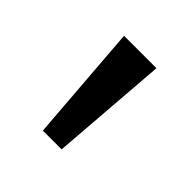

<svg xmlns="http://www.w3.org/2000/svg" viewBox="-87 -784 398 398"><g transform="rotate(45 112.5 -585.0)"><path d="M160 -714H65L85 -456H140Z"/></g></svg>

Font: Noto Sans Arabic UI
Style: Regular
Weight: 400
Designer: Monotype Design Team, Nadine Chahine and Nizar Qandah
Foundry: Monotype Imaging Inc.
Version: Version 2.010